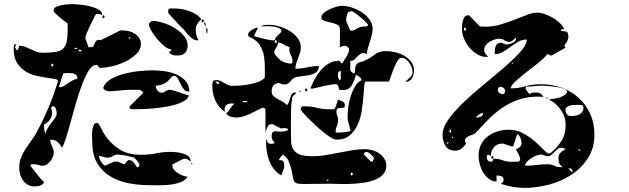

<svg xmlns="http://www.w3.org/2000/svg" viewBox="-20 -841 3040 928"><path d="M560 -693Q560 -694 566 -694Q572 -694 574 -694Q589 -694 604.5 -690Q620 -686 632.5 -677.5Q645 -669 653 -656.5Q661 -644 661 -628Q661 -601 638.5 -579.5Q616 -558 585 -543Q554 -528 521 -520.5Q488 -513 466 -513Q461 -513 459 -515Q457 -517 455.5 -520Q454 -523 452 -525Q450 -527 444 -527Q426 -527 409.5 -501Q393 -475 377.5 -434.5Q362 -394 348 -346Q334 -298 322 -253.5Q310 -209 299 -174.5Q288 -140 280 -127Q270 -144 258 -155Q246 -166 223 -166Q223 -156 225.5 -148.5Q228 -141 231.5 -134Q235 -127 237.5 -119.5Q240 -112 240 -103Q240 -94 235.5 -83Q231 -72 223.5 -62.5Q216 -53 206.5 -46.5Q197 -40 187 -40Q176 -40 166.5 -43.5Q157 -47 146 -47Q142 -47 135 -47Q128 -47 127 -40Q130 -36 139.5 -23.5Q149 -11 160 2.5Q171 16 180.5 27Q190 38 193 40Q186 53 173 56.5Q160 60 147 60Q129 60 115 52Q101 44 91.5 31Q82 18 77.5 2Q73 -14 73 -31Q73 -58 82 -80Q91 -102 104.5 -122.5Q118 -143 133 -163.5Q148 -184 160 -207Q177 -239 190.5 -267.5Q204 -296 216 -324.5Q228 -353 238.5 -382.5Q249 -412 260 -447V-450Q260 -457 244 -459.5Q228 -462 204.5 -465.5Q181 -469 153 -475.5Q125 -482 101.5 -497Q78 -512 62 -538Q46 -564 46 -607Q46 -613 47 -620Q48 -627 57 -627H60Q58 -626 55.5 -620.5Q53 -615 53 -613Q53 -612 55.5 -607Q58 -602 60 -600Q61 -599 63 -599Q66 -599 67 -600Q68 -601 70 -610Q72 -619 73 -620H76Q89 -620 102 -614.5Q115 -609 128 -603Q141 -597 154.5 -591.5Q168 -586 183 -586Q221 -586 245.5 -589.5Q270 -593 283.5 -604.5Q297 -616 302 -638Q307 -660 307 -697V-727Q304 -730 293 -738Q282 -746 270 -756Q258 -766 248.5 -775.5Q239 -785 239 -790Q239 -802 252 -808Q265 -814 282 -817Q299 -820 315 -820.5Q331 -821 337 -821Q346 -821 369 -818.5Q392 -816 415 -810.5Q438 -805 456 -795Q474 -785 474 -770Q474 -768 473 -767Q467 -773 460 -773.5Q453 -774 445 -774Q444 -774 436 -758.5Q428 -743 418.5 -723.5Q409 -704 401 -685Q393 -666 393 -660V-653Q394 -651 396 -645.5Q398 -640 400.5 -633.5Q403 -627 404.5 -621.5Q406 -616 407 -613H417Q429 -613 432.5 -619.5Q436 -626 438.5 -633Q441 -640 446.5 -645Q452 -650 467 -647ZM823 -800Q839 -800 858 -797Q877 -794 895 -787.5Q913 -781 928.5 -771Q944 -761 953 -747Q943 -740 934.5 -726.5Q926 -713 926 -701Q926 -687 929 -672.5Q932 -658 940 -647Q938 -646 933 -646Q923 -646 912.5 -653Q902 -660 893 -669Q884 -678 877 -687Q870 -696 867 -700Q862 -703 851.5 -714.5Q841 -726 829 -739Q817 -752 806.5 -763.5Q796 -775 793 -780V-787Q793 -791 794 -794.5Q795 -798 800 -800ZM480 -753Q475 -753 475 -760Q475 -767 480 -767Q485 -767 485 -760Q485 -753 480 -753ZM960 -733Q955 -733 955 -740Q955 -747 960 -747Q965 -747 965 -740Q965 -733 960 -733ZM716 -740Q738 -740 767.5 -731Q797 -722 823.5 -706Q850 -690 868.5 -668Q887 -646 887 -620Q887 -599 875 -586Q863 -573 842 -573Q838 -573 830.5 -573Q823 -573 816 -575Q809 -577 803.5 -581Q798 -585 798 -593H807V-603Q793 -603 775 -617.5Q757 -632 740 -652Q723 -672 711.5 -692Q700 -712 700 -724V-727L713 -740ZM974 -720Q974 -716 973 -713Q972 -715 969.5 -720Q967 -725 967 -727Q966 -727 966 -730Q966 -732 967 -733Q972 -732 973 -728Q974 -724 974 -720ZM980 -680Q978 -678 977.5 -683Q977 -688 977 -693.5Q977 -699 977.5 -703.5Q978 -708 980 -707Q983 -704 983 -693.5Q983 -683 980 -680ZM600 -660 607 -653 613 -660ZM353 -607Q355 -610 346.5 -610Q338 -610 340 -607Q342 -604 347 -604Q352 -604 353 -607ZM373 -600H360V-593H373ZM233 -520Q238 -520 238 -526.5Q238 -533 233 -533Q228 -533 228 -526.5Q228 -520 233 -520ZM613 -407Q585 -407 558 -403.5Q531 -400 503 -400Q498 -400 487.5 -406Q477 -412 480 -420Q490 -445 520 -461Q550 -477 587 -486Q624 -495 660 -498Q696 -501 717 -501Q740 -501 771 -497.5Q802 -494 829.5 -482.5Q857 -471 876 -451Q895 -431 895 -398Q877 -398 868 -410Q859 -422 852.5 -436Q846 -450 839.5 -462Q833 -474 820 -474Q816 -474 813 -473Q803 -461 795 -453Q787 -445 778.5 -439.5Q770 -434 759 -431Q748 -428 733 -427V-423Q733 -414 741.5 -403.5Q750 -393 760 -393H767Q769 -394 780 -400Q791 -406 793 -407H797Q806 -407 818.5 -403.5Q831 -400 844.5 -395.5Q858 -391 870.5 -386.5Q883 -382 893 -380Q889 -364 871.5 -353.5Q854 -343 828.5 -335.5Q803 -328 773 -323.5Q743 -319 714.5 -316.5Q686 -314 661.5 -313.5Q637 -313 623 -313Q617 -313 611.5 -314.5Q606 -316 606 -324Q606 -326 607 -327L673 -393Q670 -398 664.5 -401.5Q659 -405 653 -407ZM354 -463Q354 -473 349 -478Q344 -483 337.5 -485Q331 -487 323.5 -487.5Q316 -488 310 -488L287 -487Q285 -483 282 -474.5Q279 -466 276 -456.5Q273 -447 270.5 -438.5Q268 -430 267 -427Q266 -426 266 -423Q266 -420 266 -419Q277 -419 287 -424.5Q297 -430 307.5 -437.5Q318 -445 329 -451.5Q340 -458 353 -460Q354 -461 354 -463ZM193 -230Q193 -219 194.5 -212Q196 -205 200 -193Q202 -208 210.5 -221.5Q219 -235 229 -247.5Q239 -260 246.5 -271Q254 -282 254 -292Q254 -295 253.5 -301Q253 -307 251 -313Q249 -319 246 -323Q243 -327 237 -327H233Q228 -324 227 -320Q237 -296 227 -273Q217 -250 193 -240ZM813 -40Q813 -30 821 -20.5Q829 -11 841 -3.5Q853 4 865.5 8.5Q878 13 887 13Q876 31 851.5 40Q827 49 799 52Q771 55 744 54.5Q717 54 700 54Q648 54 599 44Q550 34 511.5 10.5Q473 -13 449.5 -53Q426 -93 426 -153Q426 -159 425 -174.5Q424 -190 425.5 -206Q427 -222 432 -234.5Q437 -247 449 -247Q457 -247 467.5 -223Q478 -199 500.5 -170Q523 -141 561.5 -117Q600 -93 663 -93Q700 -93 735 -100Q770 -107 807 -107Q815 -107 831 -105.5Q847 -104 862.5 -99.5Q878 -95 889.5 -86.5Q901 -78 901 -63Q901 -61 900 -60Q893 -67 887.5 -70.5Q882 -74 873 -74Q868 -74 860 -70Q852 -66 843 -61.5Q834 -57 826 -52.5Q818 -48 813 -47ZM647 -33Q652 -36 653 -40Q654 -41 654 -43Q654 -52 643.5 -63.5Q633 -75 627 -80Q623 -81 613.5 -83Q604 -85 593.5 -87.5Q583 -90 573.5 -91.5Q564 -93 560 -93L549 -94Q536 -94 525.5 -86.5Q515 -79 501 -79Q489 -79 479.5 -83Q470 -87 459 -87Q459 -75 467.5 -61Q476 -47 487 -40Q489 -41 495.5 -44Q502 -47 509.5 -50Q517 -53 524 -56Q531 -59 533 -60H547Q548 -60 553 -58Q558 -56 563.5 -53.5Q569 -51 574 -49Q579 -47 580 -47Q581 -47 584 -50Q587 -53 590 -56.5Q593 -60 596 -63.5Q599 -67 600 -67H606Q614 -67 620 -61.5Q626 -56 630.5 -50Q635 -44 638 -38.5Q641 -33 643 -33ZM907 -47Q904 -46 904 -50Q904 -54 907 -53Q910 -53 910 -50Q910 -47 907 -47Z M1673 -500Q1673 -499 1678.5 -494Q1684 -489 1687 -487Q1687 -486 1690.5 -487.5Q1694 -489 1695 -489Q1695 -511 1698.5 -521Q1702 -531 1709 -535.5Q1716 -540 1727 -542.5Q1738 -545 1753 -553Q1768 -560 1777.5 -567.5Q1787 -575 1796.5 -581Q1806 -587 1817 -590.5Q1828 -594 1846 -594Q1867 -594 1890.5 -588.5Q1914 -583 1934 -571.5Q1954 -560 1967.5 -542Q1981 -524 1981 -500Q1981 -492 1979 -482.5Q1977 -473 1972.5 -465Q1968 -457 1960.5 -451.5Q1953 -446 1943 -446Q1941 -446 1940 -447Q1949 -455 1961.5 -466.5Q1974 -478 1974 -493Q1974 -503 1970 -514.5Q1966 -526 1959 -536.5Q1952 -547 1942.5 -554Q1933 -561 1923 -561Q1916 -561 1913 -560Q1904 -554 1895 -535.5Q1886 -517 1878.5 -497.5Q1871 -478 1866 -462.5Q1861 -447 1860 -447H1747Q1742 -447 1740.5 -426Q1739 -405 1736.5 -374Q1734 -343 1728.5 -306.5Q1723 -270 1709 -239Q1695 -208 1670.5 -187Q1646 -166 1606 -166Q1596 -166 1579.5 -176Q1563 -186 1544 -201.5Q1525 -217 1505 -235.5Q1485 -254 1469 -270Q1453 -286 1443 -298Q1433 -310 1433 -313Q1433 -315 1435.5 -320.5Q1438 -326 1440 -327H1457Q1485 -327 1511.5 -320Q1538 -313 1567 -313H1593Q1598 -315 1600 -320Q1601 -322 1603 -327.5Q1605 -333 1607.5 -340Q1610 -347 1611.5 -352.5Q1613 -358 1613 -360Q1622 -357 1634.5 -351Q1647 -345 1647 -333Q1647 -322 1640.5 -320.5Q1634 -319 1626.5 -319Q1619 -319 1612.5 -316.5Q1606 -314 1606 -300Q1606 -289 1610 -281.5Q1614 -274 1614 -263Q1614 -246 1608 -232Q1602 -218 1602 -201L1613 -200Q1617 -200 1625.5 -200.5Q1634 -201 1643.5 -202Q1653 -203 1661.5 -204.5Q1670 -206 1673 -207L1674 -210Q1674 -213 1673 -213Q1673 -215 1671 -223Q1669 -231 1666.5 -240Q1664 -249 1662 -257Q1660 -265 1660 -267V-280Q1660 -298 1663.5 -324.5Q1667 -351 1675.5 -377Q1684 -403 1696.5 -424Q1709 -445 1727 -453V-457Q1727 -461 1723 -464.5Q1719 -468 1714 -471.5Q1709 -475 1705 -477Q1701 -479 1700 -480Q1694 -452 1680.5 -429Q1667 -406 1637 -406L1620 -407Q1619 -411 1615.5 -422.5Q1612 -434 1604 -434Q1593 -434 1577.5 -431.5Q1562 -429 1546.5 -425.5Q1531 -422 1516.5 -418.5Q1502 -415 1493 -413H1480Q1488 -434 1500.5 -457.5Q1513 -481 1530 -501Q1547 -521 1569 -534Q1591 -547 1617 -547H1620Q1622 -545 1627 -540Q1632 -535 1633 -533Q1642 -546 1654.5 -567Q1667 -588 1667 -603Q1667 -609 1659 -614.5Q1651 -620 1647 -620Q1644 -620 1635 -617.5Q1626 -615 1623 -613V-700Q1623 -716 1609 -722.5Q1595 -729 1578 -732.5Q1561 -736 1547 -740.5Q1533 -745 1533 -757Q1533 -768 1545 -778.5Q1557 -789 1573.5 -796.5Q1590 -804 1606 -808.5Q1622 -813 1630 -813Q1652 -813 1678.5 -805Q1705 -797 1727.5 -782.5Q1750 -768 1765.5 -747.5Q1781 -727 1781 -702Q1781 -687 1777 -672Q1773 -657 1768.5 -642Q1764 -627 1759 -611.5Q1754 -596 1753 -580Q1736 -587 1727 -583Q1718 -579 1710.5 -571Q1703 -563 1695 -555Q1687 -547 1673 -547ZM1760 -720Q1758 -724 1747 -735.5Q1736 -747 1722.5 -758Q1709 -769 1696.5 -778Q1684 -787 1679 -787Q1663 -787 1658 -772Q1653 -757 1653 -743V-740Q1654 -738 1659 -725Q1664 -712 1667 -707Q1668 -704 1670.5 -699Q1673 -694 1673 -693H1676Q1688 -693 1694.5 -696.5Q1701 -700 1707.5 -704Q1714 -708 1724 -711Q1734 -714 1753 -713ZM1393 -373Q1391 -360 1390 -349Q1388 -339 1387.5 -329Q1387 -319 1387 -313L1386 -233Q1386 -228 1386 -217Q1386 -206 1386.5 -193.5Q1387 -181 1387 -169.5Q1387 -158 1387 -153Q1390 -130 1399 -117Q1408 -104 1422 -97Q1436 -90 1454 -88Q1472 -86 1493 -86Q1525 -86 1556 -91.5Q1587 -97 1618.5 -103Q1650 -109 1681 -114.5Q1712 -120 1744 -120Q1761 -120 1779.5 -115Q1798 -110 1813 -99.5Q1828 -89 1837.5 -74Q1847 -59 1847 -40Q1847 -14 1830.5 3Q1814 20 1788.5 29.5Q1763 39 1731.5 43Q1700 47 1670 48Q1640 49 1614.5 48Q1589 47 1576 47Q1517 47 1482.5 48Q1448 49 1430 47.5Q1412 46 1406 40.5Q1400 35 1397 22Q1394 9 1390.5 -12Q1387 -33 1373 -67Q1372 -71 1361.5 -81.5Q1351 -92 1347 -93Q1341 -89 1335 -80Q1329 -71 1327 -67Q1346 -68 1350 -60.5Q1354 -53 1354 -42Q1354 -28 1349 -17.5Q1344 -7 1340 7Q1319 -5 1305 -22.5Q1291 -40 1282.5 -61Q1274 -82 1270 -105Q1266 -128 1266 -150L1267 -173Q1269 -161 1273 -153.5Q1277 -146 1290 -146Q1294 -146 1299.5 -146.5Q1305 -147 1307 -153Q1298 -161 1295.5 -167.5Q1293 -174 1293 -184Q1293 -192 1295 -197.5Q1297 -203 1307 -207Q1319 -205 1339.5 -205Q1360 -205 1373 -213Q1372 -218 1367 -220Q1362 -222 1356 -222Q1350 -222 1345 -221Q1340 -220 1340 -220Q1338 -220 1332.5 -223Q1327 -226 1320 -229.5Q1313 -233 1307 -236Q1301 -239 1300 -240L1293 -241Q1279 -241 1272 -225.5Q1265 -210 1263 -200V-313Q1263 -314 1259.5 -316.5Q1256 -319 1253 -320H1247Q1234 -314 1219 -306Q1204 -298 1188 -290.5Q1172 -283 1155 -278Q1138 -273 1122 -273Q1109 -273 1095 -277Q1081 -281 1073 -293Q1086 -303 1093.5 -316.5Q1101 -330 1113 -340L1100 -341Q1059 -341 1067 -300Q1035 -323 1020.5 -356Q1006 -389 1006 -427Q1006 -440 1009 -447Q1012 -454 1027 -454Q1037 -454 1046 -449.5Q1055 -445 1063.5 -440Q1072 -435 1081.5 -430.5Q1091 -426 1103 -426Q1116 -426 1139 -427.5Q1162 -429 1186 -433.5Q1210 -438 1230.5 -446Q1251 -454 1260 -467V-513Q1260 -571 1247.5 -600Q1235 -629 1219.5 -642Q1204 -655 1191.5 -659.5Q1179 -664 1179 -674Q1179 -680 1184.5 -686Q1190 -692 1197 -696.5Q1204 -701 1211.5 -704Q1219 -707 1223 -707H1227L1207 -667Q1215 -664 1228 -660.5Q1241 -657 1255 -653.5Q1269 -650 1282 -648Q1295 -646 1304 -646Q1306 -646 1307 -647Q1308 -650 1310 -653Q1311 -655 1312 -657Q1313 -659 1313 -660L1340 -687V-690Q1340 -701 1326 -706.5Q1312 -712 1294.5 -713.5Q1277 -715 1260.5 -714.5Q1244 -714 1240 -713Q1251 -720 1261.5 -720.5Q1272 -721 1283 -721Q1305 -721 1331.5 -713Q1358 -705 1380.5 -691Q1403 -677 1418.5 -657Q1434 -637 1434 -612Q1434 -598 1430 -585.5Q1426 -573 1421 -560.5Q1416 -548 1412 -535.5Q1408 -523 1408 -509Q1438 -509 1465 -515.5Q1492 -522 1521 -522Q1521 -501 1507.5 -491.5Q1494 -482 1475 -478Q1456 -474 1437 -472.5Q1418 -471 1407 -467Q1397 -463 1392 -457.5Q1387 -452 1382.5 -446.5Q1378 -441 1372.5 -437Q1367 -433 1357 -433H1347Q1345 -434 1336.5 -437Q1328 -440 1327 -440Q1307 -437 1300 -426Q1293 -415 1293 -399Q1293 -385 1301.5 -377Q1310 -369 1322 -362.5Q1334 -356 1346.5 -349.5Q1359 -343 1367 -333Q1374 -339 1377 -349Q1380 -359 1383 -369Q1386 -379 1390.5 -386.5Q1395 -394 1407 -394Q1411 -394 1413 -393ZM1313 -633Q1318 -633 1318 -640Q1318 -647 1313 -647Q1308 -647 1308 -640Q1308 -633 1313 -633ZM1394 -547Q1394 -558 1390.5 -565Q1387 -572 1384 -578Q1381 -584 1379 -592Q1377 -600 1380 -613Q1365 -617 1351.5 -626Q1338 -635 1323 -635Q1323 -627 1320.5 -621Q1318 -615 1314.5 -610Q1311 -605 1308.5 -599.5Q1306 -594 1306 -587Q1306 -582 1307 -580Q1317 -568 1325 -559.5Q1333 -551 1341.5 -546Q1350 -541 1360.5 -538Q1371 -535 1387 -533Q1392 -535 1393 -538.5Q1394 -542 1394 -547ZM1627 -500Q1618 -495 1615.5 -491.5Q1613 -488 1613 -481Q1613 -473 1614.5 -467Q1616 -461 1620 -453Q1628 -455 1627.5 -466.5Q1627 -478 1627 -480ZM1040 -440Q1038 -445 1034.5 -446Q1031 -447 1027 -447H1020L1033 -433ZM1460 -400Q1455 -400 1455 -406.5Q1455 -413 1460 -413Q1465 -413 1465 -406.5Q1465 -400 1460 -400ZM1433 -400Q1433 -397 1430 -397Q1427 -397 1427 -400Q1426 -403 1430 -403Q1434 -403 1433 -400ZM1173 -353H1153V-347H1173ZM1787 -80Q1782 -86 1771 -96.5Q1760 -107 1750 -107H1747Q1741 -103 1740 -100V-93L1773 -60Q1774 -59 1777 -59Q1779 -59 1780 -60Q1781 -61 1783.5 -66Q1786 -71 1787 -73ZM1680 7Q1685 7 1685 0Q1685 -7 1680 -7Q1675 -7 1675 0Q1675 7 1680 7ZM1567 27H1560V33H1567Z M2640 -573Q2639 -574 2633.5 -577Q2628 -580 2627 -580Q2626 -580 2623.5 -577.5Q2621 -575 2620 -573Q2606 -556 2578 -534Q2550 -512 2521 -489.5Q2492 -467 2470.5 -447Q2449 -427 2449 -414Q2485 -414 2520.5 -424Q2556 -434 2594 -434Q2648 -434 2695 -417Q2742 -400 2777 -368Q2812 -336 2832.5 -291Q2853 -246 2853 -190Q2853 -125 2821.5 -76.5Q2790 -28 2741 4Q2692 36 2632.5 51.5Q2573 67 2516 67Q2457 67 2400 47Q2409 42 2411.5 38Q2414 34 2414 27Q2414 14 2402 10.5Q2390 7 2380 7V36Q2359 36 2342.5 23Q2326 10 2315 -8.5Q2304 -27 2298.5 -48.5Q2293 -70 2293 -87Q2293 -118 2304.5 -141.5Q2316 -165 2336.5 -181Q2357 -197 2383.5 -205.5Q2410 -214 2440 -214Q2478 -214 2510 -196Q2542 -178 2566.5 -156.5Q2591 -135 2608 -117Q2625 -99 2633 -99Q2638 -99 2640 -100Q2673 -127 2693.5 -159.5Q2714 -192 2714 -237Q2714 -276 2691 -309.5Q2668 -343 2633 -360Q2643 -362 2655 -363.5Q2667 -365 2679.5 -368.5Q2692 -372 2702.5 -377.5Q2713 -383 2720 -393Q2721 -394 2721 -397Q2721 -406 2705 -412Q2689 -418 2668.5 -421Q2648 -424 2629 -425.5Q2610 -427 2603 -427Q2581 -427 2562.5 -424.5Q2544 -422 2522 -422Q2522 -414 2521 -413.5Q2520 -413 2520 -412Q2520 -411 2522.5 -408Q2525 -405 2533 -393L2540 -387Q2541 -387 2546.5 -390Q2552 -393 2553 -393L2568 -394Q2581 -394 2588.5 -391Q2596 -388 2607 -373Q2551 -377 2506 -365Q2461 -353 2422.5 -329.5Q2384 -306 2349.5 -272.5Q2315 -239 2280 -200Q2275 -194 2266 -191Q2257 -188 2248.5 -184.5Q2240 -181 2233.5 -175.5Q2227 -170 2227 -160Q2227 -158 2229.5 -153Q2232 -148 2233 -147Q2221 -131 2210 -122Q2199 -113 2179 -113Q2146 -113 2132.5 -137Q2119 -161 2119 -190Q2119 -225 2149 -266Q2179 -307 2224.5 -350Q2270 -393 2322.5 -436Q2375 -479 2420.5 -518.5Q2466 -558 2496 -591.5Q2526 -625 2526 -650Q2503 -650 2484 -639Q2465 -628 2447 -614.5Q2429 -601 2410.5 -590Q2392 -579 2371 -579Q2371 -587 2371.5 -596.5Q2372 -606 2374.5 -614.5Q2377 -623 2383 -628.5Q2389 -634 2400 -634Q2409 -634 2415 -630Q2421 -626 2430 -626Q2435 -626 2442.5 -628Q2450 -630 2457 -633.5Q2464 -637 2469 -642Q2474 -647 2474 -653Q2474 -658 2473 -660Q2464 -650 2457.5 -644.5Q2451 -639 2440 -639Q2427 -639 2417 -646.5Q2407 -654 2393 -654Q2383 -654 2370.5 -650Q2358 -646 2346.5 -639Q2335 -632 2327.5 -622Q2320 -612 2320 -600Q2320 -590 2326 -581.5Q2332 -573 2340 -567Q2337 -566 2330 -566Q2307 -566 2286 -579Q2265 -592 2248.5 -611.5Q2232 -631 2222.5 -654.5Q2213 -678 2213 -700Q2213 -706 2213.5 -717.5Q2214 -729 2217 -740Q2220 -751 2225.5 -759Q2231 -767 2241 -767H2247L2300 -713L2327 -712Q2363 -712 2399 -722.5Q2435 -733 2467.5 -746Q2500 -759 2528 -769.5Q2556 -780 2577 -780Q2593 -780 2613 -773Q2633 -766 2652 -755Q2671 -744 2686 -729.5Q2701 -715 2707 -700H2693V-691Q2710 -691 2718.5 -687.5Q2727 -684 2727 -663Q2727 -651 2720.5 -640.5Q2714 -630 2707 -620L2713 -613Q2711 -608 2707 -607Q2703 -605 2694.5 -600Q2686 -595 2676.5 -590Q2667 -585 2658.5 -580Q2650 -575 2647 -573ZM2227 -693Q2232 -693 2232 -700Q2232 -707 2227 -707Q2222 -707 2222 -700Q2222 -693 2227 -693ZM2460 -540 2453 -533H2460ZM2421 -400Q2421 -409 2415 -415Q2409 -421 2400 -421Q2386 -421 2386 -407Q2386 -398 2394 -392Q2402 -386 2410 -386Q2416 -386 2418.5 -390.5Q2421 -395 2421 -400ZM2627 -367Q2626 -364 2623.5 -364Q2621 -364 2620 -367Q2619 -370 2623 -370Q2627 -370 2627 -367ZM2800 -320Q2800 -329 2795.5 -331.5Q2791 -334 2784 -334Q2775 -334 2763 -334Q2751 -334 2740 -332Q2729 -330 2721 -324.5Q2713 -319 2713 -309Q2713 -298 2720 -289Q2727 -280 2739 -280Q2749 -280 2759.5 -281.5Q2770 -283 2779 -287.5Q2788 -292 2794 -300Q2800 -308 2800 -320ZM2287 -273Q2296 -273 2305.5 -278.5Q2315 -284 2315 -295Q2305 -295 2295.5 -288Q2286 -281 2280 -273ZM2160 -213H2153V-200H2160ZM2407 -147Q2382 -147 2367 -129Q2352 -111 2353 -87Q2352 -88 2347 -90.5Q2342 -93 2340 -93Q2335 -93 2334 -88Q2333 -83 2333 -80Q2333 -71 2339 -65Q2345 -59 2354 -59Q2358 -59 2360 -61.5Q2362 -64 2362.5 -66.5Q2363 -69 2364.5 -71.5Q2366 -74 2370 -74Q2390 -74 2409 -66.5Q2428 -59 2450 -59L2487 -60Q2491 -61 2493 -67Q2494 -67 2494 -70Q2494 -81 2486 -96.5Q2478 -112 2473 -120Q2484 -123 2492.5 -130.5Q2501 -138 2501 -150Q2501 -161 2495.5 -174Q2490 -187 2480 -193L2460 -133H2453Q2452 -134 2446 -136Q2440 -138 2433.5 -140Q2427 -142 2421 -144Q2415 -146 2413 -147ZM2167 -173Q2170 -174 2170 -176.5Q2170 -179 2167 -180Q2164 -181 2164 -177Q2164 -173 2167 -173ZM2147 -153Q2145 -156 2141 -152Q2137 -148 2140 -147Q2143 -145 2145.5 -147.5Q2148 -150 2147 -153ZM2700 -33Q2687 -43 2683 -52Q2679 -61 2679 -74Q2679 -91 2686.5 -100Q2694 -109 2713 -120Q2705 -127 2693 -127Q2682 -127 2674.5 -120.5Q2667 -114 2660 -106.5Q2653 -99 2645 -92.5Q2637 -86 2627 -86Q2618 -86 2610.5 -90Q2603 -94 2593 -94Q2585 -94 2572 -89Q2559 -84 2547 -76Q2535 -68 2526.5 -58.5Q2518 -49 2518 -40Q2545 -40 2572 -43.5Q2599 -47 2627 -47Q2646 -47 2659 -40Q2672 -33 2690 -33ZM2787 -113Q2783 -119 2780 -120H2773Q2776 -116 2780 -113ZM2360 -73Q2355 -73 2355 -80Q2355 -87 2360 -87Q2365 -87 2365 -80Q2365 -73 2360 -73ZM2747 -13Q2747 -27 2733 -27H2727L2747 -7Z"/></svg>

Font: Genkaimincho
Style: Regular
Weight: 800
Designer: Dr. Ken Lunde (project architect, glyph set definition & overall production); Masataka HATTORI \u670D \u90E8 \u6B63 \u8C
Foundry: Adobe Systems Incorporated
Version: Version 1.00